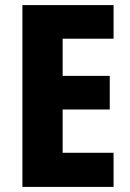

<svg xmlns="http://www.w3.org/2000/svg" viewBox="-20 -734 511 754"><path d="M426 0H68V-714H426V-582H226V-436H411V-304H226V-134H426Z"/></svg>

Font: Noto Sans Myanmar Condensed ExtraBold
Style: Regular
Weight: 800
Width: 3
Designer: Monotype Design Team
Foundry: Monotype Imaging Inc.
Version: Version 2.107; ttfautohint (v1.8.4.7-5d5b)